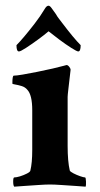

<svg xmlns="http://www.w3.org/2000/svg" viewBox="-20 -666 359 689"><path d="M31.2 3.9Q27.3 0 27.3 -14.6Q27.3 -29.3 31.2 -29.3Q39.1 -29.3 51.8 -33.2Q64.5 -37.1 76.2 -43Q87.9 -48.8 88.9 -53.7Q95.7 -81.1 95.7 -127.9V-270.5Q95.7 -325.2 78.1 -343.8Q70.3 -353.5 57.1 -357.4Q43.9 -361.3 34.2 -362.8Q24.4 -364.3 24.4 -366.2Q24.4 -394.5 29.3 -394.5Q38.1 -394.5 61.5 -398.4Q85 -402.3 113.8 -408.2Q142.6 -414.1 168.5 -419.9Q194.3 -425.8 208 -429.7L218.8 -432.6Q223.6 -432.6 228.5 -426.3Q233.4 -419.9 233.4 -416Q228.5 -373 225.6 -348.6Q222.7 -324.2 222.7 -318.4V-142.6Q222.7 -86.9 230.5 -53.7Q232.4 -49.8 243.7 -43.9Q254.9 -38.1 267.6 -33.7Q280.3 -29.3 285.2 -29.3Q288.1 -29.3 288.6 -14.6Q289.1 0 287.1 3.9Q279.3 2.9 254.4 1.5Q229.5 0 202.1 -2Q174.8 -3.9 159.2 -3.9Q143.6 -3.9 116.2 -2Q88.9 0 64.5 1.5Q40 2.9 31.2 3.9ZM47.9 -481.4Q39.1 -481.4 39.1 -503.9Q62.5 -527.3 103.5 -580.1Q124 -606.4 141.6 -635.7Q147.5 -645.5 154.3 -645.5Q159.2 -645.5 166 -635.7L180.7 -615.2Q185.5 -606.4 191.4 -599.1Q197.3 -591.8 202.1 -585Q223.6 -556.6 240.2 -536.6Q256.8 -516.6 269.5 -503.9Q269.5 -481.4 260.7 -481.4Q255.9 -481.4 235.8 -494.1Q215.8 -506.8 192.9 -523.9Q169.9 -541 154.3 -553.7Q139.6 -541 116.2 -523.9Q92.8 -506.8 73.2 -494.1Q53.7 -481.4 47.9 -481.4Z"/></svg>

Font: Crimson Text Bold
Style: Bold
Weight: 700
Designer: Sebastian Kosch
Foundry: Sebastian Kosch
Version: Version 1.10 July 1, 2025